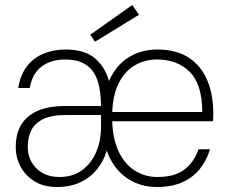

<svg xmlns="http://www.w3.org/2000/svg" viewBox="-20 -736 916 768"><path d="M208 12Q155 12 118.5 -10.5Q82 -33 62.5 -69Q43 -105 43 -147Q43 -204 67 -240.5Q91 -277 135 -294.5Q179 -312 237 -312H384Q384 -371 370.5 -412.5Q357 -454 325.5 -476Q294 -498 241 -498Q184 -498 146.5 -470Q109 -442 99 -384H53Q61 -436 87.5 -470.5Q114 -505 154.5 -521.5Q195 -538 241 -538Q318 -538 359 -503.5Q400 -469 416 -412Q443 -474 493.5 -506Q544 -538 609 -538Q686 -538 735.5 -505Q785 -472 809 -415Q833 -358 833 -285Q833 -277 833 -269.5Q833 -262 832 -251H429Q431 -179 455 -129Q479 -79 519.5 -53.5Q560 -28 609 -28Q677 -28 716 -56.5Q755 -85 774 -139H820Q807 -95 780 -61Q753 -27 710.5 -7.5Q668 12 609 12Q536 12 483 -27Q430 -66 407 -134Q396 -94 369.5 -60.5Q343 -27 302.5 -7.5Q262 12 208 12ZM217 -28Q271 -28 308 -55Q345 -82 364.5 -127.5Q384 -173 384 -228V-276H242Q186 -276 152.5 -259.5Q119 -243 105 -214.5Q91 -186 91 -148Q91 -115 106 -88Q121 -61 149.5 -44.5Q178 -28 217 -28ZM429 -288H789Q789 -398 739.5 -448Q690 -498 608 -498Q561 -498 521.5 -476Q482 -454 457 -407.5Q432 -361 429 -288ZM360 -569 341 -597 509 -716 536 -677Z"/></svg>

Font: DM Sans 9pt ExtraLight
Style: Regular
Weight: 250
Version: Version 4.004;gftools[0.9.30]